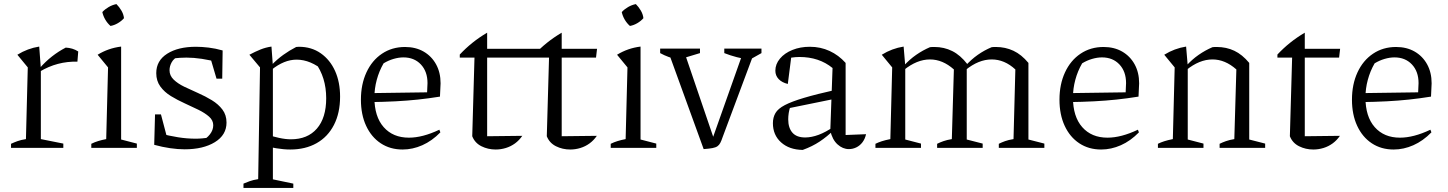

<svg xmlns="http://www.w3.org/2000/svg" viewBox="-20 -724 7087 940"><path d="M359 -422Q261 -425 174 -373V-390Q203 -423 235 -448Q267 -473 302 -491Q319 -490 334 -485.5Q349 -481 363 -472ZM34 0V-20Q49 -27 65.5 -33Q82 -39 107 -43L116 -394L65 -456Q115 -487 172 -496L180 -388V-43L290 -21V0Z M427 0V-20Q443 -28 461 -33.5Q479 -39 500 -43L509 -394L458 -456Q484 -472 512.5 -482Q541 -492 573 -496V-41L650 -21V0ZM550 -704Q564 -690 574.5 -672Q585 -654 587 -635Q575 -621 557 -610.5Q539 -600 521 -597Q506 -610 495.5 -628Q485 -646 481 -665Q494 -679 512 -689.5Q530 -700 550 -704Z M884 7Q851 7 813 1.5Q775 -4 735 -15L762 -71Q808 -59 851.5 -52Q895 -45 938 -45Q954 -45 970 -46.5Q986 -48 1002 -50L969 -36Q991 -45 1007.5 -66Q1024 -87 1024 -111Q1024 -135 1003.5 -153Q983 -171 951.5 -186.5Q920 -202 884.5 -218Q849 -234 817 -253.5Q785 -273 765 -300.5Q745 -328 745 -366Q745 -427 798.5 -461Q852 -495 939 -495Q968 -495 1001.5 -491Q1035 -487 1070 -477L1052 -418Q1008 -430 968 -436Q928 -442 893 -442Q877 -442 861.5 -441Q846 -440 828 -438L853 -448Q831 -438 820.5 -419Q810 -400 810 -380Q810 -354 830 -334.5Q850 -315 882 -299.5Q914 -284 949.5 -268.5Q985 -253 1017 -233.5Q1049 -214 1069 -187.5Q1089 -161 1089 -124Q1089 -63 1032 -28Q975 7 884 7ZM735 -15 739 -164H768L807 -16ZM1040 -339 999 -478 1070 -477 1068 -339Z M1401 8Q1369 8 1333 2Q1297 -4 1259 -17L1277 -68Q1314 -56 1346 -49Q1378 -42 1404 -42Q1486 -42 1531.5 -94.5Q1577 -147 1577 -243Q1577 -294 1563.5 -338Q1550 -382 1522 -420L1568 -375Q1501 -432 1432 -432Q1371 -432 1309 -382V-405Q1337 -434 1367 -455.5Q1397 -477 1430 -494Q1433 -494 1436.5 -494.5Q1440 -495 1443 -495Q1505 -495 1550.5 -463Q1596 -431 1620.5 -376.5Q1645 -322 1645 -251Q1645 -171 1615 -112.5Q1585 -54 1530 -23Q1475 8 1401 8ZM1172 196V175Q1186 169 1202.5 163Q1219 157 1244 153L1253 -394L1201 -456Q1229 -471 1255 -481.5Q1281 -492 1309 -496L1316 -401V154L1416 175V196Z M1951 8Q1890 8 1844 -22.5Q1798 -53 1772.5 -108Q1747 -163 1747 -236Q1747 -311 1774 -369.5Q1801 -428 1850 -461Q1899 -494 1963 -494Q2015 -494 2054 -471.5Q2093 -449 2115 -409Q2137 -369 2137 -316L2134 -251Q2078 -242 2026 -236.5Q1974 -231 1916.5 -228Q1859 -225 1787 -224V-268L2071 -272L2073 -317Q2073 -374 2040.5 -408.5Q2008 -443 1955 -443Q1932 -443 1906.5 -435.5Q1881 -428 1858 -414Q1836 -376 1824.5 -333Q1813 -290 1813 -247Q1813 -153 1858.5 -101.5Q1904 -50 1982 -50Q2049 -50 2131 -89L2136 -76Q2095 -34 2047.5 -13Q2000 8 1951 8Z M2365 -564V-485H2687L2684 -442H2365V-57L2537 -59Q2522 -37 2501.5 -22Q2481 -7 2456.5 0.5Q2432 8 2407 8Q2369 8 2337 -8Q2305 -24 2292 -57L2303 -442H2231V-457Q2260 -488 2293 -514.5Q2326 -541 2365 -564Z M2730 -564V-485H2903L2898 -442H2730V-57L2902 -59Q2887 -37 2866.5 -22Q2846 -7 2821.5 0.5Q2797 8 2772 8Q2734 8 2702 -8Q2670 -24 2657 -57L2668 -442H2596V-457Q2625 -488 2658 -514.5Q2691 -541 2730 -564Z M2970 0V-20Q2986 -28 3004 -33.5Q3022 -39 3043 -43L3052 -394L3001 -456Q3027 -472 3055.5 -482Q3084 -492 3116 -496V-41L3193 -21V0ZM3093 -704Q3107 -690 3117.5 -672Q3128 -654 3130 -635Q3118 -621 3100 -610.5Q3082 -600 3064 -597Q3049 -610 3038.5 -628Q3028 -646 3024 -665Q3037 -679 3055 -689.5Q3073 -700 3093 -704Z M3425 6 3250 -476H3328L3480 -30H3463L3621 -476H3676L3518 -53Q3512 -35 3506.5 -24.5Q3501 -14 3492.5 -8Q3484 -2 3468 1Q3452 4 3425 6ZM3301 -432Q3276 -437 3254 -445Q3232 -453 3212 -464V-486H3407V-464ZM3651 -432Q3587 -440 3526 -464V-486H3708V-464Z M4136 6Q4106 6 4080.5 -17Q4055 -40 4045 -84L4056 -391Q3990 -445 3894 -445Q3875 -445 3855.5 -442Q3836 -439 3818 -434L3855 -454L3837 -313Q3808 -320 3792 -337Q3776 -354 3776 -378Q3776 -410 3798.5 -437Q3821 -464 3859.5 -479.5Q3898 -495 3945 -495Q3997 -495 4041.5 -474.5Q4086 -454 4120 -416V-63L4220 -67Q4215 -44 4202.5 -27.5Q4190 -11 4172.5 -2.5Q4155 6 4136 6ZM3910 10Q3844 9 3804 -27Q3764 -63 3764 -121Q3764 -149 3776.5 -170.5Q3789 -192 3822.5 -209.5Q3856 -227 3916.5 -245Q3977 -263 4071 -284V-241L3826 -191L3850 -204Q3844 -188 3841.5 -171Q3839 -154 3839 -140Q3839 -98 3859.5 -74.5Q3880 -51 3922 -51Q3953 -51 3988 -64Q4023 -77 4062 -104V-87Q4029 -55 3993 -31Q3957 -7 3910 10Z M4266 0V-20Q4280 -27 4297 -32.5Q4314 -38 4339 -43L4348 -394L4297 -456Q4347 -487 4404 -496L4412 -401V-41L4489 -21V0ZM4568 0V-20Q4582 -27 4599 -33Q4616 -39 4640 -43L4650 -384L4716 -410L4713 -398V-41L4791 -21V0ZM4650 -384Q4595 -433 4533 -433Q4469 -433 4405 -381L4404 -401Q4433 -433 4465.5 -455.5Q4498 -478 4533 -493Q4539 -494 4544.5 -494Q4550 -494 4555 -494Q4602 -494 4642 -474Q4682 -454 4716 -410ZM4870 0V-20Q4884 -27 4900.5 -33Q4917 -39 4942 -43L4951 -384L5015 -416V-41L5093 -21V0ZM4951 -384Q4898 -433 4835 -433Q4771 -433 4707 -381L4706 -401Q4735 -433 4767 -455.5Q4799 -478 4835 -493Q4841 -494 4846.5 -494Q4852 -494 4856 -494Q4902 -494 4941.5 -475.5Q4981 -457 5015 -416Z M5371 8Q5310 8 5264 -22.5Q5218 -53 5192.5 -108Q5167 -163 5167 -236Q5167 -311 5194 -369.5Q5221 -428 5270 -461Q5319 -494 5383 -494Q5435 -494 5474 -471.5Q5513 -449 5535 -409Q5557 -369 5557 -316L5554 -251Q5498 -242 5446 -236.5Q5394 -231 5336.5 -228Q5279 -225 5207 -224V-268L5491 -272L5493 -317Q5493 -374 5460.5 -408.5Q5428 -443 5375 -443Q5352 -443 5326.5 -435.5Q5301 -428 5278 -414Q5256 -376 5244.5 -333Q5233 -290 5233 -247Q5233 -153 5278.5 -101.5Q5324 -50 5402 -50Q5469 -50 5551 -89L5556 -76Q5515 -34 5467.5 -13Q5420 8 5371 8Z M5649 0V-20Q5663 -27 5680 -32.5Q5697 -38 5722 -43L5731 -394L5680 -456Q5730 -487 5787 -496L5795 -401V-41L5872 -21V0ZM5951 0V-20Q5965 -27 5982 -33Q5999 -39 6023 -43L6033 -384L6096 -416V-41L6174 -21V0ZM5788 -381 5787 -401Q5816 -433 5848.5 -455.5Q5881 -478 5916 -493Q5922 -494 5927.5 -494Q5933 -494 5937 -494Q5984 -494 6023 -475.5Q6062 -457 6096 -416L6033 -384Q5978 -433 5916 -433Q5852 -433 5788 -381Z M6368 -564V-485H6541L6536 -442H6368V-57L6540 -59Q6525 -37 6504.5 -22Q6484 -7 6459.5 0.5Q6435 8 6410 8Q6372 8 6340 -8Q6308 -24 6295 -57L6306 -442H6234V-457Q6263 -488 6296 -514.5Q6329 -541 6368 -564Z M6803 8Q6742 8 6696 -22.5Q6650 -53 6624.5 -108Q6599 -163 6599 -236Q6599 -311 6626 -369.5Q6653 -428 6702 -461Q6751 -494 6815 -494Q6867 -494 6906 -471.5Q6945 -449 6967 -409Q6989 -369 6989 -316L6986 -251Q6930 -242 6878 -236.5Q6826 -231 6768.5 -228Q6711 -225 6639 -224V-268L6923 -272L6925 -317Q6925 -374 6892.5 -408.5Q6860 -443 6807 -443Q6784 -443 6758.5 -435.5Q6733 -428 6710 -414Q6688 -376 6676.5 -333Q6665 -290 6665 -247Q6665 -153 6710.5 -101.5Q6756 -50 6834 -50Q6901 -50 6983 -89L6988 -76Q6947 -34 6899.5 -13Q6852 8 6803 8Z"/></svg>

Font: Piazzolla Thin Light
Style: Regular
Weight: 300
Version: Version 2.005